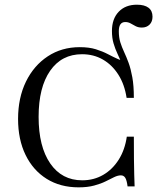

<svg xmlns="http://www.w3.org/2000/svg" viewBox="-20 -782 666 813"><path d="M312.9 11.3Q235.5 11.3 177.8 -24.6Q120.2 -60.5 88.3 -125.8Q56.5 -191.1 56.5 -278.2Q56.5 -367.7 89.9 -436.3Q123.4 -504.8 182.3 -543.5Q241.1 -582.3 317.7 -582.3Q357.3 -582.3 385.9 -573.4Q414.5 -564.5 436.7 -552.8Q458.9 -541.1 478.6 -532.3Q498.4 -523.4 518.5 -523.4Q531.5 -487.9 538.3 -450Q545.2 -412.1 546.8 -367.7H516.1Q507.3 -425 481 -466.1Q454.8 -507.3 415.7 -529.8Q376.6 -552.4 327.4 -552.4Q241.1 -552.4 192.3 -482.3Q143.5 -412.1 143.5 -287.1Q143.5 -161.3 192.7 -89.9Q241.9 -18.5 328.2 -18.5Q377.4 -18.5 416.9 -41.5Q456.5 -64.5 482.7 -106Q508.9 -147.6 516.9 -203.2H546.8Q546.8 -146.8 547.2 -108.1Q547.6 -69.4 548.4 -41.9Q549.2 -14.5 550 7.3H520.2Q516.9 -18.5 510.5 -29Q504 -39.5 491.9 -39.5Q479 -39.5 463.3 -31.9Q447.6 -24.2 427.4 -14.1Q407.3 -4 379 3.6Q350.8 11.3 312.9 11.3ZM520.2 -367.7Q520.2 -415.3 513.7 -449.2Q507.3 -483.1 497.6 -507.7Q487.9 -532.3 477.8 -553.6Q467.7 -575 460.9 -598Q454 -621 454 -650.8Q454 -702.4 482.7 -732.3Q511.3 -762.1 559.7 -762.1Q591.9 -762.1 608.9 -749.2Q625.8 -736.3 625.8 -711.3Q625.8 -690.3 613.3 -677.8Q600.8 -665.3 580.6 -665.3Q565.3 -665.3 554 -671.4Q542.7 -677.4 532.7 -683.1Q522.6 -688.7 510.5 -688.7Q483.1 -688.7 483.1 -650Q483.1 -623.4 489.5 -602.8Q496 -582.3 505.6 -561.7Q515.3 -541.1 524.6 -515.7Q533.9 -490.3 540.3 -454.8Q546.8 -419.4 546.8 -367.7Z"/></svg>

Font: Playfair 5pt SemiExpanded Light
Style: Regular
Weight: 400
Version: Version 2.203